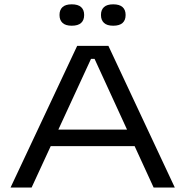

<svg xmlns="http://www.w3.org/2000/svg" viewBox="-20 -846 836 866"><path d="M27.5 0 328 -639H469L768.5 0H673L406.5 -580.5H390.5L122.5 0ZM190 -187V-261.5H605.5V-187ZM303.5 -730Q275.5 -730 262 -742.8Q248.5 -755.5 248.5 -777.5V-779.5Q248.5 -801.5 262 -814Q275.5 -826.5 303.5 -826.5Q332 -826.5 345.8 -814Q359.5 -801.5 359.5 -779.5V-777.5Q359.5 -755 345.8 -742.5Q332 -730 303.5 -730ZM490.5 -730Q462.5 -730 449 -742.8Q435.5 -755.5 435.5 -777.5V-779.5Q435.5 -801.5 449 -814Q462.5 -826.5 490.5 -826.5Q519 -826.5 532.8 -814Q546.5 -801.5 546.5 -779.5V-777.5Q546.5 -755 532.8 -742.5Q519 -730 490.5 -730Z"/></svg>

Font: Anek Gujarati Expanded
Style: Regular
Weight: 400
Width: 7
Designer: Mrunmayee Ghaisas (Gujarati), Yesha Goshar (Latin)
Foundry: Ek Type
Version: Version 1.003